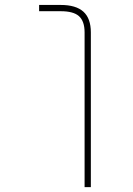

<svg xmlns="http://www.w3.org/2000/svg" viewBox="-20 -565 540 779"><path d="M323.2 194.3V-433.6Q323.2 -479.5 299.8 -500Q277.3 -519.5 226.6 -519.5H138.7V-544.9H226.6Q288.1 -544.9 318.4 -517.6Q348.6 -490.2 348.6 -433.6V194.3Z"/></svg>

Font: Mgen+ 1mn thin
Style: Regular
Weight: 100
Designer: [Source Han Sans]
Ryoko NISHIZUKA  (kana & ideographs); Paul D. Hunt (Latin, Greek & Cyrillic); Wenlong ZHANG  (bopomofo
Version: Version 1.059.20150602